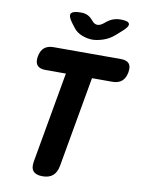

<svg xmlns="http://www.w3.org/2000/svg" viewBox="-101 -1018 802 1086"><g transform="rotate(10 300.0 -475.0)"><path d="M250 -595H133Q99 -595 85 -612Q71 -629 77 -663Q83 -697 102.5 -713.5Q122 -730 156 -730H542Q576 -730 589.5 -713.5Q603 -697 597 -663Q591 -629 571 -612Q551 -595 517 -595H400L308 -75Q301 -37 279.5 -18.5Q258 0 220 0Q182 0 166.5 -18.5Q151 -37 158 -75ZM274 -950Q297 -950 313.5 -942Q330 -934 344 -917L345 -916Q359 -898 376.5 -897.5Q394 -897 415 -915L420 -919Q440 -936 460 -943Q480 -950 503 -950Q548 -950 552.5 -933.5Q557 -917 519 -885L491 -860Q462 -834 426.5 -822Q391 -810 363 -810Q335 -810 303.5 -822Q272 -834 253 -860L234 -885Q209 -919 218.5 -934.5Q228 -950 274 -950Z"/></g></svg>

Font: Maple Mono ExtraBold
Style: Italic
Weight: 800
Italic angle: -10°
Monospace: yes
Designer: subframe7536
Version: Version 7.200